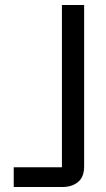

<svg xmlns="http://www.w3.org/2000/svg" viewBox="-20 -749 424 769"><path d="M35 0V-79H228V-729H317V-83Q317 -40 292.5 -20Q268 0 230 0Z"/></svg>

Font: Hubot Sans Condensed ExtraLight
Style: Regular
Weight: 400
Version: Version 2.000